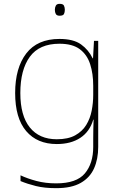

<svg xmlns="http://www.w3.org/2000/svg" viewBox="-20 -741 623 1001"><path d="M273 240Q212 240 167.5 229Q123 218 87 203V173Q123 190 170 202.5Q217 215 273 215Q379 215 422.5 163Q466 111 466 25V-17Q466 -46 466.5 -67Q467 -88 468 -117H466Q448 -55 399 -22.5Q350 10 276 10Q174 10 116.5 -57.5Q59 -125 59 -256Q59 -387 117 -462.5Q175 -538 290 -538Q363 -538 402.5 -509.5Q442 -481 463 -437H465L470 -528H492V25Q492 88 470.5 136.5Q449 185 401 212.5Q353 240 273 240ZM276 -15Q335 -15 372 -35.5Q409 -56 429.5 -89.5Q450 -123 458 -164Q466 -205 466 -246V-294Q466 -357 450 -406.5Q434 -456 396 -484.5Q358 -513 290 -513Q185 -513 135.5 -445Q86 -377 86 -256Q86 -138 135.5 -76.5Q185 -15 276 -15ZM291 -721Q309 -721 313.5 -711.5Q318 -702 318 -690Q318 -677 313.5 -668Q309 -659 291 -659Q276 -659 271 -668Q266 -677 266 -690Q266 -702 271 -711.5Q276 -721 291 -721Z"/></svg>

Font: Noto Sans Symbols Thin
Style: Regular
Weight: 250
Version: Version 2.002